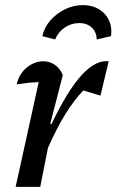

<svg xmlns="http://www.w3.org/2000/svg" viewBox="-20 -729 454 749"><path d="M41 0 131 -409Q112 -408 92 -406Q72 -404 45 -400Q55 -442 85 -466Q115 -490 149 -490Q173 -490 193.5 -476.5Q214 -463 225 -436L176 -246L181 -245Q244 -377 299 -436.5Q354 -496 404 -490L372 -356L305 -376Q270 -340 236 -285.5Q202 -231 167 -152L137 0ZM303 -709Q357 -709 388.5 -674.5Q420 -640 413 -588L357 -575Q357 -603 338.5 -621Q320 -639 289 -639Q258 -639 232.5 -621.5Q207 -604 195 -575L145 -588Q153 -623 177 -650Q201 -677 234 -693Q267 -709 303 -709Z"/></svg>

Font: Piazzolla Medium
Style: Italic
Weight: 500
Italic angle: -11.3°
Designer: Juan Pablo del Peral
Foundry: Huerta Tipografica
Version: Version 1.330